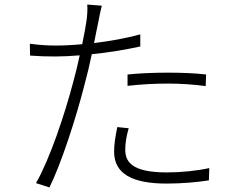

<svg xmlns="http://www.w3.org/2000/svg" viewBox="-20 -802 1040 843"><path d="M540 -425C600 -432 660 -435 718 -435C775 -435 832 -431 883 -424L885 -475C834 -481 773 -483 715 -483C652 -483 589 -480 540 -475ZM596 -651C533 -634 461 -621 393 -613C400 -648 406 -680 412 -707C415 -725 422 -758 427 -777L363 -782C365 -763 363 -734 360 -712C357 -690 350 -652 341 -608C299 -604 260 -602 226 -602C192 -602 154 -604 111 -610L112 -558C149 -555 183 -554 224 -554C256 -554 292 -556 330 -559C321 -518 311 -475 301 -440C264 -299 198 -102 138 2L197 21C248 -81 315 -287 351 -430C363 -474 374 -520 383 -564C454 -571 528 -583 596 -598ZM495 -244C486 -200 481 -169 481 -136C481 -39 561 4 711 4C779 4 845 -2 897 -10L899 -64C844 -52 776 -45 712 -45C551 -45 530 -97 530 -146C530 -173 535 -204 545 -239Z"/></svg>

Font: Noto Sans CJK JP Light
Style: Regular
Weight: 300
Designer: Ryoko NISHIZUKA (kana & ideographs); Paul D. Hunt (Latin, Greek & Cyrillic); Wenlong ZHANG (bopomofo); Sandoll Communica
Foundry: Adobe Systems Incorporated
Version: Version 1.004;PS 1.004;hotconv 1.0.82;makeotf.lib2.5.63406